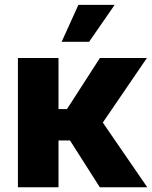

<svg xmlns="http://www.w3.org/2000/svg" viewBox="-20 -786 638 806"><path d="M55.2 0V-542.5H225.6V-328.1H261.2L399.4 -542.5H596.7L411.6 -271.5L598.1 0H398.9L273.9 -196.3H225.6V0ZM238.8 -610.4 309.1 -765.6H461.4L354 -610.4Z"/></svg>

Font: Inter 16pt ExtraBold
Style: Regular
Weight: 800
Version: Version 4.001;git-66647c0bb